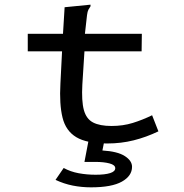

<svg xmlns="http://www.w3.org/2000/svg" viewBox="-20 -605 790 823"><path d="M440 10Q352 10 307 -17Q262 -44 248 -101Q234 -158 239 -247L246 -385H99V-460H250L257 -574L358 -584L368 -585V-578Q363 -571 359 -563.5Q355 -556 353 -540L344 -460H588L587 -385H342L333 -243Q329 -172 339.5 -133.5Q350 -95 379 -80Q408 -65 458 -65Q507 -65 549 -78Q591 -91 632 -111L659 -42Q607 -17 553 -3.5Q499 10 440 10ZM370 198Q330 198 292 190.5Q254 183 218 166L253 115Q282 131 317 137.5Q352 144 390 144Q430 144 452 137Q474 130 474 116Q474 102 449.5 95.5Q425 89 389 89H342L359 0H427L419 40Q484 44 515 64Q546 84 546 110Q546 149 502.5 173.5Q459 198 370 198Z"/></svg>

Font: Inconsolata ExtraExpanded Medium
Style: Regular
Weight: 500
Width: 8
Monospace: yes
Designer: Raph Levien, Cyreal, Brenton Simpson
Foundry: Raph Levien, Cyreal, Google
Version: Version 3.001; ttfautohint (v1.8.2.53-6de2)